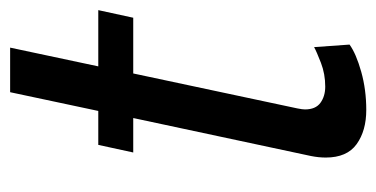

<svg xmlns="http://www.w3.org/2000/svg" viewBox="-202 -534 743 379"><g transform="rotate(-90 169.5 -344.5)"><path d="M142 7Q101 7 74.5 -12Q48 -31 48 -73Q48 -87 51 -102L126 -453H58L73 -522H140L177 -696H265L228 -522H339L324 -453H214L145 -129Q143 -119 143 -114Q143 -93 156 -83.5Q169 -74 188 -74Q213 -74 235 -82.5Q257 -91 266 -96L271 -26Q253 -13 217.5 -3Q182 7 142 7Z"/></g></svg>

Font: PTCRaleway Medium
Style: Italic
Weight: 500
Italic angle: -12°
Designer: Matt McInerney, Pablo Impallari, Rodrigo Fuenzalida
Foundry: Matt McInerney, Pablo Impallari, Rodrigo Fuenzalida
Version: Version 3.000g; ttfautohint (v1.5) -l 8 -r 28 -G 28 -x 14 -D